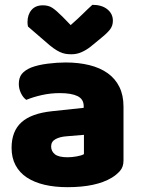

<svg xmlns="http://www.w3.org/2000/svg" viewBox="-20 -760 584 796"><path d="M260 -108Q277 -108 297.5 -111.5Q318 -115 328 -121V-201L256 -195Q228 -193 210 -183Q192 -173 192 -153Q192 -133 207.5 -120.5Q223 -108 260 -108ZM252 -501Q306 -501 350.5 -490Q395 -479 426.5 -456.5Q458 -434 475 -399.5Q492 -365 492 -318V-94Q492 -68 477.5 -51.5Q463 -35 443 -23Q378 16 260 16Q207 16 164.5 6Q122 -4 91.5 -24Q61 -44 44.5 -75Q28 -106 28 -147Q28 -216 69 -253Q110 -290 196 -299L327 -313V-320Q327 -349 301.5 -361.5Q276 -374 228 -374Q190 -374 154 -366Q118 -358 89 -346Q76 -355 67 -373.5Q58 -392 58 -412Q58 -438 70.5 -453.5Q83 -469 109 -480Q138 -491 177.5 -496Q217 -501 252 -501ZM273 -656Q306 -685 325 -704Q344 -723 363 -740Q402 -740 425 -721.5Q448 -703 448 -674Q448 -654 437 -639Q426 -624 400 -603L355 -566Q337 -552 317.5 -543.5Q298 -535 276 -535Q262 -535 251 -537Q240 -539 228 -544.5Q216 -550 202 -560Q188 -570 170 -586L96 -650Q95 -655 94.5 -659Q94 -663 94 -668Q94 -699 110.5 -718.5Q127 -738 158 -738Q181 -738 197 -727.5Q213 -717 239 -691Z"/></svg>

Font: Baloo Chettan
Style: Regular
Weight: 400
Designer: Maithili Shingre and Ek Type
Foundry: Ek Type
Version: Version 1.443;PS 1.000;hotconv 16.6.51;makeotf.lib2.5.65220;